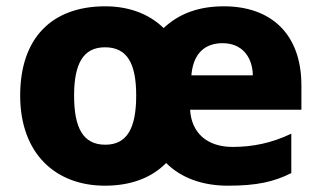

<svg xmlns="http://www.w3.org/2000/svg" viewBox="-20 -579 1019 609"><path d="M690 -559C609 -559 547 -535 499 -490C452 -536 387 -559 314 -559C144 -559 44 -458 44 -276C44 -92 156 10 313 10C393 10 460 -14 507 -62C556 -13 625 10 703 10C794 10 848 -2 904 -30V-155C841 -125 781 -113 718 -113C634 -113 587 -160 583 -231H936V-308C936 -473 838 -559 690 -559ZM686 -442C749 -442 781 -397 782 -340H587C593 -412 632 -442 686 -442ZM313 -429C384 -429 412 -377 412 -276C412 -174 384 -120 314 -120C243 -120 215 -174 215 -276C215 -377 244 -429 313 -429Z"/></svg>

Font: Noto Sans Bengali UI ExtraBold
Style: Regular
Weight: 800
Designer: Jelle Bosma - Monotype Design Team
Foundry: Monotype Imaging Inc.
Version: Version 2.003